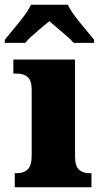

<svg xmlns="http://www.w3.org/2000/svg" viewBox="-51 -786 424 806"><path d="M11 0V-59H22Q49 -59 65.5 -75Q82 -91 82 -133V-410Q82 -448 65 -462.5Q48 -477 22 -477H5V-536H264V-130Q264 -89 280.5 -74Q297 -59 323 -59H333V0ZM-31 -619Q-16 -638 6 -664Q28 -690 48.5 -717Q69 -744 79 -766H234Q244 -744 264.5 -717Q285 -690 307 -664Q329 -638 344 -619V-606H258Q250 -616 231 -633Q212 -650 191 -667.5Q170 -685 156 -697Q141 -685 121 -668Q101 -651 82.5 -634.5Q64 -618 55 -606H-31Z"/></svg>

Font: Noto Serif Thai SemiCondensed Black
Style: Regular
Weight: 900
Width: 4
Designer: Monotype Design Team
Foundry: Monotype Imaging Inc.
Version: Version 2.002; ttfautohint (v1.8.4.7-5d5b)